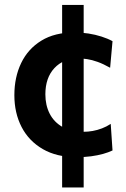

<svg xmlns="http://www.w3.org/2000/svg" viewBox="-20 -646 528 802"><path d="M239.5 137Q239.5 92.5 239.5 50.8Q239.5 9 239.5 -31.2Q239.5 -71.5 239.5 -111.5Q239.5 -151.5 239.5 -192V-296.5Q239.5 -337 239.5 -377Q239.5 -417 239.5 -457.2Q239.5 -497.5 239.5 -539.5Q239.5 -581.5 239.5 -625.5H329.5Q329.5 -581.5 329.5 -539.5Q329.5 -497.5 329.5 -457.2Q329.5 -417 329.5 -377Q329.5 -337 329.5 -296.5V-192Q329.5 -151.5 329.5 -111.2Q329.5 -71 329.5 -30.5Q329.5 10 329.5 51.8Q329.5 93.5 329.5 137ZM300.5 10.5Q217 10.5 158.8 -23.2Q100.5 -57 70.2 -115.5Q40 -174 40 -248.5Q40 -323.5 68.5 -382.8Q97 -442 152.8 -476.2Q208.5 -510.5 291 -510.5Q320.5 -510.5 349.5 -506Q378.5 -501.5 404.2 -493.2Q430 -485 450 -474L440 -363Q411.5 -379 387.8 -387.5Q364 -396 344 -399Q324 -402 308 -402Q245 -402 207.2 -361.5Q169.5 -321 169.5 -252Q169.5 -206.5 187.5 -171.2Q205.5 -136 240.8 -115.8Q276 -95.5 328.5 -95.5Q348 -95.5 367.5 -99Q387 -102.5 406 -109.8Q425 -117 442.5 -128.5L450 -17.5Q433 -9.5 410.8 -3.2Q388.5 3 361 6.8Q333.5 10.5 300.5 10.5Z"/></svg>

Font: Commissioner Thin SemiBold
Style: Regular
Weight: 600
Version: Version 1.000